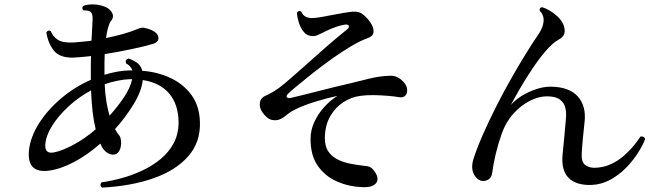

<svg xmlns="http://www.w3.org/2000/svg" viewBox="-20 -816 3040 873"><path d="M444 37Q431 26 442 13Q485 7 533 -6Q581 -19 627 -40.5Q673 -62 710.5 -93Q748 -124 770 -165.5Q792 -207 792 -261Q791 -341 749.5 -390.5Q708 -440 629 -452Q624 -402 587.5 -342Q551 -282 503 -229Q508 -220 513 -212.5Q518 -205 523 -199Q528 -193 530 -178.5Q532 -164 529 -148.5Q526 -133 517 -122.5Q508 -112 490 -113Q473 -115 459 -128Q445 -141 437 -162L436 -163Q377 -111 316 -79Q255 -47 202 -40Q100 -27 112 -135Q119 -194 157 -254.5Q195 -315 256.5 -367.5Q318 -420 393 -453V-486Q393 -506 393 -525Q393 -544 394 -561Q370 -558 349.5 -556.5Q329 -555 312 -554Q251 -553 224.5 -586.5Q198 -620 191 -669Q194 -675 200 -676.5Q206 -678 211 -674Q221 -649 244 -634.5Q267 -620 318 -623Q335 -625 355 -626.5Q375 -628 396 -631Q398 -663 399 -687Q400 -711 401 -726Q402 -754 392 -762Q386 -767 376.5 -768Q367 -769 359 -769Q355 -773 354.5 -779Q354 -785 358 -789Q375 -796 401.5 -796Q428 -796 453 -787Q479 -778 489.5 -758Q500 -738 484 -720Q477 -710 471.5 -690.5Q466 -671 462 -643Q502 -651 539.5 -661.5Q577 -672 605 -684Q616 -689 625 -690Q634 -691 650 -686Q694 -673 699.5 -649.5Q705 -626 677 -617Q641 -606 580 -593Q519 -580 456 -570Q455 -551 455 -530Q455 -509 455 -486V-476Q484 -485 514.5 -490.5Q545 -496 575 -496H582Q574 -517 553 -528Q548 -545 564 -550Q581 -545 600.5 -532.5Q620 -520 627 -494Q697 -489 756 -461Q815 -433 851 -383.5Q887 -334 889 -261Q892 -169 835.5 -105Q779 -41 678 -5.5Q577 30 444 37ZM225 -123Q262 -130 313.5 -157.5Q365 -185 415 -228Q406 -265 401 -309Q396 -353 394 -405Q338 -375 292 -332.5Q246 -290 217.5 -245Q189 -200 186 -159Q183 -115 225 -123ZM478 -290Q516 -332 544.5 -375Q573 -418 581 -456H571Q543 -455 514 -449Q485 -443 456 -433Q458 -388 464 -352.5Q470 -317 478 -290Z M1627 35Q1568 33 1514 10Q1460 -13 1426 -60.5Q1392 -108 1392 -184Q1392 -224 1409 -261Q1426 -298 1454 -329Q1482 -360 1514 -380Q1466 -370 1414.5 -354Q1363 -338 1330 -322Q1302 -309 1288 -297Q1274 -285 1260 -277Q1241 -266 1217.5 -270.5Q1194 -275 1172 -307Q1158 -328 1162 -350.5Q1166 -373 1192 -383Q1208 -390 1229 -403Q1250 -416 1275 -437Q1305 -463 1344.5 -497.5Q1384 -532 1424 -568Q1464 -604 1499.5 -634Q1535 -664 1558 -682Q1568 -690 1566 -698Q1564 -706 1548 -704Q1529 -701 1508.5 -694Q1488 -687 1465 -676Q1461 -674 1457.5 -672.5Q1454 -671 1451 -669Q1437 -662 1424.5 -656.5Q1412 -651 1401 -652Q1377 -652 1361.5 -670.5Q1346 -689 1338.5 -714Q1331 -739 1330 -758Q1333 -764 1339 -765.5Q1345 -767 1350 -763Q1357 -746 1371 -739.5Q1385 -733 1402 -734Q1416 -734 1441 -738.5Q1466 -743 1494 -748.5Q1522 -754 1546 -758Q1570 -762 1582 -763Q1597 -764 1609.5 -761Q1622 -758 1637 -745Q1657 -727 1669 -706Q1681 -685 1678 -667.5Q1675 -650 1650 -642Q1619 -631 1576 -605.5Q1533 -580 1487.5 -547.5Q1442 -515 1401 -482.5Q1360 -450 1330 -425Q1300 -400 1290 -390Q1280 -380 1284.5 -374Q1289 -368 1303 -371Q1355 -383 1428.5 -402Q1502 -421 1572 -437Q1616 -448 1659 -458.5Q1702 -469 1742 -471Q1765 -473 1779.5 -468Q1794 -463 1806 -452Q1827 -434 1830.5 -414.5Q1834 -395 1824.5 -383Q1815 -371 1796 -374Q1773 -378 1741.5 -380.5Q1710 -383 1677.5 -383.5Q1645 -384 1618 -380Q1578 -375 1541.5 -351.5Q1505 -328 1481.5 -287.5Q1458 -247 1457 -189Q1457 -149 1474.5 -125Q1492 -101 1520 -88.5Q1548 -76 1579 -70.5Q1610 -65 1636 -62Q1653 -61 1661.5 -57Q1670 -53 1679 -42Q1706 -8 1691.5 14.5Q1677 37 1627 35Z M2669 25Q2599 27 2565 -7.5Q2531 -42 2538 -114Q2542 -150 2546 -195.5Q2550 -241 2553 -275Q2556 -303 2550.5 -326Q2545 -349 2525.5 -363.5Q2506 -378 2467 -378Q2430 -378 2390 -358Q2350 -338 2315.5 -300.5Q2281 -263 2262 -210Q2245 -162 2234 -116Q2223 -70 2218 -30Q2214 -2 2190 5Q2166 12 2148 -6Q2133 -20 2128.5 -41.5Q2124 -63 2132 -91Q2148 -141 2174.5 -201.5Q2201 -262 2233.5 -326.5Q2266 -391 2301 -453Q2336 -515 2369 -568.5Q2402 -622 2429 -661Q2449 -691 2451.5 -719Q2454 -747 2434 -767Q2432 -783 2446 -783Q2476 -773 2503 -751.5Q2530 -730 2540 -708Q2562 -658 2522 -637Q2494 -622 2462.5 -585.5Q2431 -549 2400 -502.5Q2369 -456 2343.5 -412Q2318 -368 2303 -339Q2324 -363 2354.5 -381.5Q2385 -400 2419 -411Q2453 -422 2483 -422Q2569 -421 2607.5 -377Q2646 -333 2638 -262Q2634 -225 2630.5 -189Q2627 -153 2625 -118Q2623 -80 2640 -66.5Q2657 -53 2684 -53Q2724 -54 2757.5 -69.5Q2791 -85 2817.5 -108.5Q2844 -132 2863 -155.5Q2882 -179 2892 -195Q2900 -197 2906 -193.5Q2912 -190 2913 -183Q2904 -158 2882.5 -123.5Q2861 -89 2829 -55.5Q2797 -22 2756.5 0.5Q2716 23 2669 25Z"/></svg>

Font: Zen Old Mincho SemiBold
Style: Regular
Weight: 600
Version: Version 1.500